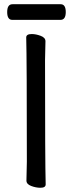

<svg xmlns="http://www.w3.org/2000/svg" viewBox="-20 -872 344 908"><path d="M171 16Q150 16 127.5 7.5Q105 -1 105 -18L107 -107Q107 -589 104 -695Q104 -711 130 -711Q150 -711 172.5 -702.5Q195 -694 195 -677L193 -588Q193 -106 196 0Q196 16 171 16ZM266 -778H38Q14 -778 14 -815Q14 -852 39 -852H267Q291 -852 291 -815Q291 -778 266 -778Z"/></svg>

Font: LXGW WenKai Medium
Style: Regular
Weight: 500
Designer: LXGW / Fontworks Inc.
Foundry: LXGW / Fontworks Inc.
Version: Version 1.501; October 10, 2024